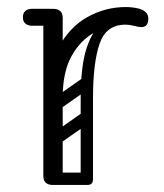

<svg xmlns="http://www.w3.org/2000/svg" viewBox="-20 -525 466 545"><path d="M115 -240Q115 -331 146 -389.5Q177 -448 228 -476.5Q279 -505 337 -505Q358 -505 376 -500Q387 -497 394 -490Q401 -483 401 -472Q401 -448 381 -448Q374 -448 361 -451.5Q348 -455 336 -455Q290 -455 249.5 -433.5Q209 -412 183.5 -366.5Q158 -321 158 -249ZM130 0Q103 0 103 -26V-474Q103 -500 130 -500Q158 -500 158 -474V-26Q158 0 130 0ZM155 -476Q155 -470 151.5 -465.5Q148 -461 146 -459Q143 -456 137.5 -454Q132 -452 121 -452H70Q58 -452 51 -459Q45 -465 45 -476Q45 -487 51 -493Q58 -500 70 -500H121Q132 -500 138 -498.5Q144 -497 145 -495Q149 -491 152 -486Q155 -481 155 -476ZM225 0Q209 0 209 -16V-245Q209 -338 226 -389Q243 -440 271 -460.5Q299 -481 333 -481L336 -455Q281 -455 262.5 -400.5Q244 -346 244 -246V-16Q244 0 228 0ZM112 -17Q112 -35 130 -35H226Q244 -35 244 -17Q244 0 225 0H129Q112 0 112 -17ZM158 -221Q143 -210 134 -224Q130 -229 129.5 -236Q129 -243 137 -249L214 -303Q229 -313 239 -299Q243 -293 242.5 -286.5Q242 -280 235 -275ZM156 -122Q141 -111 132 -125Q128 -130 127.5 -137Q127 -144 135 -150L212 -204Q227 -214 237 -200Q241 -194 240.5 -187.5Q240 -181 233 -176Z"/></svg>

Font: Agu Display Uzo
Style: Regular
Weight: 400
Version: Version 1.103